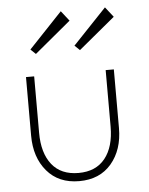

<svg xmlns="http://www.w3.org/2000/svg" viewBox="-50 -695 581 749"><g transform="rotate(-5 240.5 -321.0)"><path d="M105 -497 85 -516 216 -654.5 247 -615ZM277.5 -497 257.5 -516 389 -654.5 420 -615ZM90.5 -189.5Q90.5 -110 126.2 -65Q162 -20 230.5 -20Q298.5 -20 334.5 -65Q370.5 -110 370.5 -189.5V-410.5H402.5V-181Q402.5 -96 356.8 -42Q311 12 230.5 12Q150 12 104.2 -42Q58.5 -96 58.5 -181V-410.5H90.5Z"/></g></svg>

Font: League Spartan ExtraLight
Style: Regular
Weight: 200
Foundry: The League of Moveable Type
Version: Version 2.002